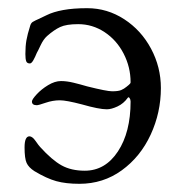

<svg xmlns="http://www.w3.org/2000/svg" viewBox="-20 -434 448 469"><path d="M64 -16Q50 -25 45 -36Q40 -47 40 -74Q40 -101 52 -101Q59 -101 67 -89.5Q75 -78 78 -75Q107 -43 130.5 -30Q154 -17 187 -17Q237 -17 268 -64Q299 -111 299 -186Q299 -191 296.5 -194.5Q294 -198 292 -195Q282 -181 267 -174Q252 -167 241 -167Q222 -167 180 -179Q142 -189 126 -189Q109 -189 91.5 -183Q74 -177 70 -177Q58 -177 58 -186Q58 -191 69.5 -203.5Q81 -216 97.5 -226Q114 -236 129 -236Q143 -236 159.5 -232Q176 -228 193 -223Q241 -211 254 -211Q269 -211 276 -214Q283 -217 289 -222Q290 -223 294.5 -226.5Q299 -230 299 -233Q299 -270 282 -303Q265 -336 235.5 -355.5Q206 -375 171 -375Q142 -375 127 -368Q112 -361 95 -346Q86 -338 79 -323Q72 -308 70 -305Q66 -295 61.5 -287Q57 -279 53 -279Q46 -279 44 -284.5Q42 -290 42 -302Q42 -321 44.5 -335.5Q47 -350 54 -372Q56 -378 60 -380.5Q64 -383 67.5 -384.5Q71 -386 73 -387Q78 -389 94 -397Q110 -405 134.5 -409.5Q159 -414 193 -414Q242 -414 283.5 -387Q325 -360 349 -315Q373 -270 373 -219Q373 -159 348 -105Q323 -51 277.5 -18Q232 15 174 15Q141 15 117.5 8.5Q94 2 64 -16Z"/></svg>

Font: EB Garamond
Style: Regular
Weight: 400
Designer: Georg Duffner and Octavio Pardo
Foundry: Georg Duffner
Version: Version 1.000; ttfautohint (v1.6)